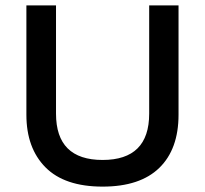

<svg xmlns="http://www.w3.org/2000/svg" viewBox="-20 -680 761 713"><path d="M361 13Q220 13 149 -58.5Q78 -130 78 -254V-660H188V-258Q188 -86 361 -86Q534 -86 534 -258V-660H643V-254Q643 -126 571.5 -56.5Q500 13 361 13Z"/></svg>

Font: Bricolage Grotesque 12pt Medium
Style: Regular
Weight: 500
Designer: Mathieu Triay
Foundry: Atelier Triay
Version: Version 1.001; ttfautohint (v1.8.4.7-5d5b);gftools[0.9.33.de